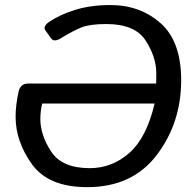

<svg xmlns="http://www.w3.org/2000/svg" viewBox="-20 -735 755 769"><path d="M42.5 -267.1Q42.5 -314.9 54.7 -368.7Q62 -399.4 90.8 -400.4H605.5Q606 -420.9 606 -440.9Q606 -506.8 563.2 -572.8Q520.5 -638.7 406.2 -638.7Q340.8 -638.7 307.6 -625.7Q274.4 -612.8 223.1 -581.5Q196.3 -564.9 184.6 -581.5L162.1 -612.8Q150.4 -629.4 177.7 -647.9Q218.3 -675.8 280.5 -695.3Q342.8 -714.8 422.4 -714.8Q540.5 -714.8 623 -642.3Q705.6 -569.8 705.6 -413.6Q705.6 -242.7 607.7 -114Q509.8 14.6 329.6 14.6Q174.3 14.6 108.4 -76.7Q42.5 -168 42.5 -267.1ZM141.6 -258.8Q141.6 -193.8 185.1 -127.7Q228.5 -61.5 339.4 -61.5Q429.2 -61.5 498.5 -123Q567.9 -184.6 599.1 -320.3H148.9Q141.6 -288.6 141.6 -258.8Z"/></svg>

Font: Istok
Style: Italic
Weight: 500
Italic angle: -13°
Designer: Andrey V. Panov
Foundry: Andrey V. Panov
Version: Version 1.0.3